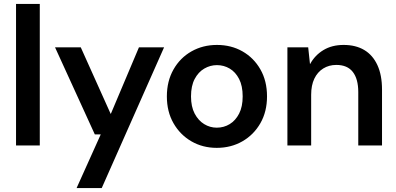

<svg xmlns="http://www.w3.org/2000/svg" viewBox="-20 -735 2001 970"><path d="M61 0V-715H181V0Z M367 215 489 -56H459L258 -496H388L539 -160H540L682 -496H809L494 215Z M1075 12Q1004 12 947 -21Q890 -54 856.5 -112.5Q823 -171 823 -248Q823 -325 856.5 -384Q890 -443 947.5 -475.5Q1005 -508 1076 -508Q1148 -508 1205 -475.5Q1262 -443 1295.5 -384.5Q1329 -326 1329 -248Q1329 -171 1295.5 -112.5Q1262 -54 1204.5 -21Q1147 12 1075 12ZM1075 -90Q1111 -90 1140.5 -108Q1170 -126 1188 -161Q1206 -196 1206 -248Q1206 -301 1188 -336Q1170 -371 1140.5 -388.5Q1111 -406 1076 -406Q1042 -406 1012 -388.5Q982 -371 963.5 -336Q945 -301 945 -248Q945 -196 963.5 -161Q982 -126 1011.5 -108Q1041 -90 1075 -90Z M1432 0V-496H1537L1546 -412H1547Q1571 -456 1614 -482Q1657 -508 1716 -508Q1777 -508 1820 -482.5Q1863 -457 1886.5 -406.5Q1910 -356 1910 -282V0H1790V-270Q1790 -336 1762.5 -371.5Q1735 -407 1679 -407Q1642 -407 1613 -389Q1584 -371 1568 -337.5Q1552 -304 1552 -256V0Z"/></svg>

Font: DM Sans 28pt SemiBold
Style: Regular
Weight: 600
Version: Version 4.004;gftools[0.9.30]